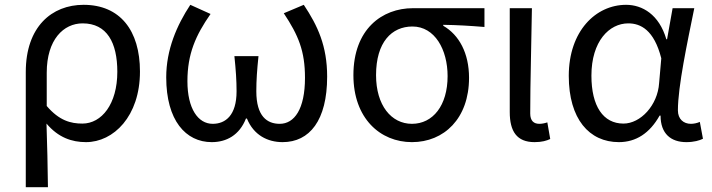

<svg xmlns="http://www.w3.org/2000/svg" viewBox="-20 -577 2954 797"><path d="M87 200H179C178 103 176 34 173 -64C222 -6 278 13 337 13C451 13 561 -94 561 -280C561 -451 478 -557 327 -557C195 -557 87 -466 87 -278ZM322 -64C274 -64 226 -76 174 -137V-275C174 -413 244 -480 323 -480C424 -480 467 -400 467 -279C467 -145 402 -64 322 -64Z M859 13C920 13 974 -16 1001 -85H1005C1033 -16 1091 13 1153 13C1265 13 1338 -77 1338 -259C1338 -386 1299 -470 1241 -557L1158 -522C1219 -430 1246 -365 1246 -254C1246 -124 1202 -63 1141 -63C1089 -63 1044 -94 1044 -198C1044 -244 1047 -286 1053 -344H953C959 -286 962 -244 962 -198C962 -98 916 -63 863 -63C802 -63 758 -126 758 -240C758 -353 792 -430 854 -519L770 -557C714 -472 670 -371 670 -256C670 -77 751 13 859 13Z M1690 13C1823 13 1927 -85 1927 -254C1927 -356 1886 -432 1820 -470V-474C1880 -473 1930 -470 1991 -465V-543H1694C1566 -543 1447 -456 1447 -265C1447 -86 1558 13 1690 13ZM1690 -63C1604 -63 1541 -140 1541 -265C1541 -402 1606 -467 1692 -467C1785 -467 1838 -371 1838 -261C1838 -139 1777 -63 1690 -63Z M2199 13C2230 13 2249 7 2264 0L2252 -69C2240 -65 2229 -63 2219 -63C2196 -63 2181 -75 2181 -106C2181 -237 2186 -396 2188 -543H2096V-112C2096 -32 2125 13 2199 13Z M2549 13C2620 13 2677 -24 2718 -97H2722C2722 -22 2765 13 2829 13C2861 13 2884 6 2898 -1L2885 -71C2874 -66 2860 -63 2848 -63C2818 -63 2794 -82 2794 -119C2794 -218 2833 -400 2862 -543H2772L2749 -414H2746C2716 -517 2646 -557 2579 -557C2453 -557 2341 -448 2341 -262C2341 -83 2426 13 2549 13ZM2568 -64C2484 -64 2435 -136 2435 -263C2435 -406 2509 -480 2588 -480C2639 -480 2695 -453 2725 -335L2716 -232C2710 -140 2639 -64 2568 -64Z"/></svg>

Font: GenYoGothic2 TW R
Style: Regular
Weight: 400
Version: Version 2.100;PS 2.1;hotconv 16.6.51;makeotf.lib2.5.65220 DE